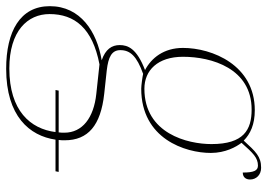

<svg xmlns="http://www.w3.org/2000/svg" viewBox="-180 -466 846 607"><g transform="rotate(90 242.5 -163.0)"><path d="M157 240C307 240 369 166 381 84H481L483 74H382C383 68 383 61 383 55C383 -19 336 -59 236 -70L162 -78C119 -83 98 -94 98 -121C98 -152 117 -173 173 -193C181 -191 210 -187 220 -187C378 -187 423 -326 423 -407C423 -453 404 -487 391 -504C423 -540 438 -556 463 -556C479 -556 485 -543 485 -508C499 -508 507 -517 507 -531C507 -551 492 -566 470 -566C434 -566 419 -549 384 -511C363 -532 333 -546 288 -546C145 -546 91 -411 91 -319C91 -258 123 -219 161 -199C93 -173 82 -145 82 -119C82 -94 95 -74 130 -62C40 -47 -41 5 -41 102C-41 196 39 240 157 240ZM220 -197C162 -197 119 -239 119 -319C119 -410 156 -536 286 -536C350 -536 395 -511 395 -409C395 -334 362 -197 220 -197ZM224 84H357C347 163 290 230 156 230C37 230 -16 172 -16 103C-16 24 28 -33 143 -55L236 -45C312 -37 359 -1 359 56C359 62 359 68 358 74H226Z"/></g></svg>

Font: Noto Serif Display Thin
Style: Italic
Weight: 100
Italic angle: -12°
Designer: Monotype Design Team
Foundry: Monotype Imaging Inc.
Version: Version 2.009